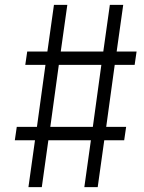

<svg xmlns="http://www.w3.org/2000/svg" viewBox="-20 -770 594 790"><path d="M534 -503H452L417 -248H499L491 -193H409L382 0H327L354 -193H179L152 0H97L124 -193H41L49 -248H132L167 -503H84L92 -558H175L202 -750H257L230 -558H405L432 -750H487L460 -558H542ZM362 -248 397 -503H222L187 -248Z"/></svg>

Font: Mohave Light Light
Style: Italic
Weight: 300
Italic angle: -8°
Version: Version 2.003